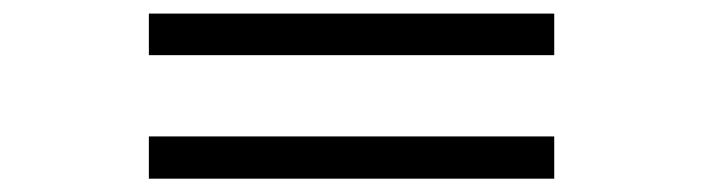

<svg xmlns="http://www.w3.org/2000/svg" viewBox="-20 -442 1040 284"><path d="M799.8 -360.4V-421.9H200.2V-360.4ZM799.8 -177.7V-240.2H200.2V-177.7Z"/></svg>

Font: FreeUniversal
Style: Regular
Weight: 400
Version: Version 1.001